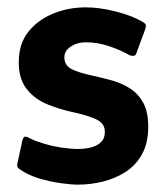

<svg xmlns="http://www.w3.org/2000/svg" viewBox="-20 -497 450 522"><path d="M41 -116Q44 -127 50.5 -125.5Q57 -124 63 -120Q80 -112 102.5 -105.5Q125 -99 149 -95.5Q173 -92 192 -92Q212 -92 228.5 -96.5Q245 -101 255 -111Q265 -121 265 -137Q266 -159 245.5 -170.5Q225 -182 174 -193Q142 -200 108.5 -213.5Q75 -227 53 -254.5Q31 -282 31 -327Q31 -378 57 -410.5Q83 -443 124.5 -460Q166 -477 213 -477Q250 -477 294 -466Q338 -455 367 -438Q376 -433 376.5 -429Q377 -425 375 -418L351 -353Q348 -341 332 -347Q310 -360 278 -371Q246 -382 213 -382Q190 -382 172.5 -370.5Q155 -359 155 -341Q155 -319 175 -309Q195 -299 233 -291Q261 -285 287 -277.5Q313 -270 335 -255.5Q357 -241 370 -216.5Q383 -192 383 -153Q383 -108 366 -77.5Q349 -47 320.5 -29Q292 -11 258.5 -3Q225 5 192 5Q174 5 145 1Q116 -3 86 -12Q56 -21 35 -36Q31 -38 28.5 -41.5Q26 -45 27 -51Z"/></svg>

Font: Glory
Style: Bold
Weight: 700
Designer: Robert Leuschke
Foundry: Robert Leuschke
Version: Version 1.011